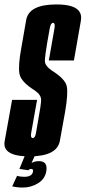

<svg xmlns="http://www.w3.org/2000/svg" viewBox="-51 -700 386 865"><path d="M51 145Q39.5 145 26.5 143.5Q13.5 142 4 139.5L26 92Q38.5 96.5 58.5 96.5Q93 96.5 97.5 74Q100 61 89.5 61Q81.5 61 77 67L36.5 61L61.5 0H106.5L91 34.5Q104.5 26 124.5 26Q165.5 26 157.5 72Q151.5 106.5 120 125.8Q88.5 145 51 145ZM81.5 4.5Q-8 4.5 -26.5 -31.5Q-33.5 -45 -30 -64Q-18 -132.5 3.5 -250H116Q93.5 -124 89.5 -101Q86.5 -83 92.5 -79Q94 -78 96 -78Q107.5 -78 111.2 -101Q115 -124 122.5 -167.5Q133.5 -225.5 134.2 -248.8Q135 -272 106.5 -292Q43.5 -331 36.8 -367Q30 -403 45 -484Q54.5 -540.5 67 -610.2Q79.5 -680 203.5 -680Q290 -680 309 -644Q317 -629 313.5 -607.5Q300.5 -535 282 -427.5H169Q190 -548.5 194.5 -573Q197.5 -592.5 191.5 -596Q190 -597 188 -597Q177.5 -597 173.2 -572.8Q169 -548.5 162 -509.5Q151.5 -447.5 151.2 -425.8Q151 -404 182 -382.5Q242 -345 249.5 -312.5Q257 -280 242 -194.5Q231 -136.5 218.8 -66Q206.5 4.5 81.5 4.5Z"/></svg>

Font: Anybody UltraCondensed SemiBold
Style: Italic
Weight: 600
Width: 1
Italic angle: -10°
Designer: Tyler Finck
Foundry: Etcetera Type Company
Version: Version 1.010; ttfautohint (v1.8.3) -l 8 -r 50 -G 200 -x 14 